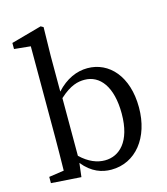

<svg xmlns="http://www.w3.org/2000/svg" viewBox="-120 -903 875 1009"><g transform="rotate(-15 317.0 -398.0)"><path d="M209 -416C269 -471 311 -479 345 -479C429 -479 489 -404 489 -257C489 -104 419 -42 341 -42C299 -42 254 -59 209 -102ZM207 -646 210 -802 196 -810 30 -764V-731L119 -722V-230C119 -179 118 -102 117 -46L35 -34V0L198 11L207 -64C256 -3 311 14 361 14C493 14 585 -100 585 -265C585 -434 494 -534 376 -534C318 -534 259 -509 207 -452Z"/></g></svg>

Font: Noto Serif SC Medium
Style: Regular
Weight: 500
Designer: Ryoko NISHIZUKA 西塚涼子 (kana & ideographs); Frank Grießhammer (Latin, Greek & Cyrillic); Wenlong ZHANG 张文龙 (bopomofo); San
Foundry: Adobe Systems Incorporated
Version: Version 1.001;PS 1.001;hotconv 16.6.54;makeotf.lib2.5.65590